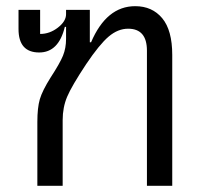

<svg xmlns="http://www.w3.org/2000/svg" viewBox="-20 -602 665 622"><path d="M101 0V-207Q101 -253 109 -280.5Q117 -308 144 -351Q174 -397 184 -421.5Q194 -446 194 -476V-515H190Q170 -432 107 -432Q40 -432 40 -508V-570H110V-492Q141 -492 167.5 -512.5Q194 -533 194 -556V-570H271V-465H275Q325 -582 418 -582Q473 -582 505.5 -543Q538 -504 538 -424V0H456V-438Q456 -509 395 -509Q362 -509 332 -483.5Q302 -458 259 -394Q212 -323 197.5 -288.5Q183 -254 183 -213V0Z"/></svg>

Font: Anuphan
Style: Regular
Weight: 400
Designer: Mike Abbink, Paul van der Laan, Pieter van Rosmalen, Mint Tantisuwanna
Foundry: Bold Monday; Cadson Demak
Version: Version 3.002;hotconv 1.0.109;makeotfexe 2.5.65596